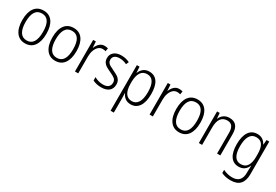

<svg xmlns="http://www.w3.org/2000/svg" viewBox="54 -1551 4028 2801"><g transform="rotate(30 2068.0 -150.5)"><path d="M253 10Q157 10 104 -63.5Q51 -137 51 -267Q51 -399 103.5 -470.5Q156 -542 255 -542Q353 -542 405 -469.5Q457 -397 457 -267Q457 -136 404.5 -63Q352 10 253 10ZM254 -39Q400 -39 400 -267Q400 -493 255 -493Q180 -493 143.5 -435.5Q107 -378 107 -267Q107 -157 143.5 -98Q180 -39 254 -39Z M760 10Q664 10 611 -63.5Q558 -137 558 -267Q558 -399 610.5 -470.5Q663 -542 762 -542Q860 -542 912 -469.5Q964 -397 964 -267Q964 -136 911.5 -63Q859 10 760 10ZM761 -39Q907 -39 907 -267Q907 -493 762 -493Q687 -493 650.5 -435.5Q614 -378 614 -267Q614 -157 650.5 -98Q687 -39 761 -39Z M1340 -532 1331 -479Q1307 -487 1279 -487Q1240 -487 1210 -460Q1180 -433 1163.5 -387Q1147 -341 1147 -285V0H1092V-532H1137L1144 -430H1147Q1166 -479 1200 -510Q1234 -541 1282 -541Q1313 -541 1340 -532Z M1537 10Q1455 10 1393 -22V-79Q1423 -61 1461 -50Q1499 -39 1537 -39Q1597 -39 1626.5 -64Q1656 -89 1656 -135Q1656 -176 1630 -199Q1604 -222 1539 -251Q1490 -273 1461 -291.5Q1432 -310 1415 -337.5Q1398 -365 1398 -406Q1398 -468 1443 -505Q1488 -542 1565 -542Q1642 -542 1704 -510L1683 -464Q1658 -478 1626.5 -486Q1595 -494 1564 -494Q1511 -494 1481.5 -471.5Q1452 -449 1452 -408Q1452 -380 1464.5 -362Q1477 -344 1500 -330Q1523 -316 1569 -295Q1618 -272 1647 -254Q1676 -236 1693.5 -207.5Q1711 -179 1711 -137Q1711 -67 1666 -28.5Q1621 10 1537 10Z M2221 -269Q2221 -134 2171.5 -62Q2122 10 2034 10Q1977 10 1939.5 -18Q1902 -46 1884 -91H1880Q1883 -51 1883 -1V236H1828V-532H1873L1879 -433H1882Q1902 -483 1940 -512.5Q1978 -542 2036 -542Q2126 -542 2173.5 -473Q2221 -404 2221 -269ZM1883 -282V-254Q1883 -148 1919 -93.5Q1955 -39 2025 -39Q2092 -39 2128.5 -97Q2165 -155 2165 -269Q2165 -494 2027 -494Q1956 -494 1920 -439Q1884 -384 1883 -282Z M2597 -532 2588 -479Q2564 -487 2536 -487Q2497 -487 2467 -460Q2437 -433 2420.5 -387Q2404 -341 2404 -285V0H2349V-532H2394L2401 -430H2404Q2423 -479 2457 -510Q2491 -541 2539 -541Q2570 -541 2597 -532Z M2847 10Q2751 10 2698 -63.5Q2645 -137 2645 -267Q2645 -399 2697.5 -470.5Q2750 -542 2849 -542Q2947 -542 2999 -469.5Q3051 -397 3051 -267Q3051 -136 2998.5 -63Q2946 10 2847 10ZM2848 -39Q2994 -39 2994 -267Q2994 -493 2849 -493Q2774 -493 2737.5 -435.5Q2701 -378 2701 -267Q2701 -157 2737.5 -98Q2774 -39 2848 -39Z M3541 -359V0H3486V-350Q3486 -493 3378 -493Q3307 -493 3270.5 -443Q3234 -393 3234 -293V0H3179V-532H3223L3230 -440H3233Q3252 -486 3291 -514Q3330 -542 3386 -542Q3541 -542 3541 -359Z M4002 -452H4006L4013 -532H4058V19Q4058 128 4007 184.5Q3956 241 3848 241Q3760 241 3694 208V154Q3768 192 3849 192Q4003 192 4003 25V-6Q4003 -48 4006 -94H4003Q3983 -44 3944.5 -17Q3906 10 3851 10Q3762 10 3714 -60Q3666 -130 3666 -263Q3666 -396 3715 -469Q3764 -542 3857 -542Q3956 -542 4002 -452ZM3722 -262Q3722 -150 3757 -94Q3792 -38 3860 -38Q3935 -38 3969 -92.5Q4003 -147 4003 -240V-290Q4003 -390 3970 -441.5Q3937 -493 3864 -493Q3793 -493 3757.5 -433Q3722 -373 3722 -262Z"/></g></svg>

Font: Noto Sans UI NarrowLight
Style: Regular
Weight: 300
Width: 4
Designer: Monotype Design Team
Foundry: Monotype Imaging Inc.
Version: Version 1.001